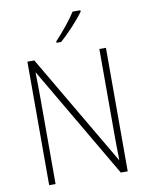

<svg xmlns="http://www.w3.org/2000/svg" viewBox="-101 -1115 842 1093"><g transform="rotate(-10 320.0 -568.0)"><path d="M441 -1035V-1043H396C367 -997 317 -937 275 -892V-884H301C348 -924 409 -990 441 -1035ZM547 -93V-807H509V-314C509 -271 510 -213 511 -166H509L133 -807H93V-93H130V-590C130 -646 129 -690 128 -737H130L507 -93Z"/></g></svg>

Font: Noto Sans Kannada UI SemiCondensed ExtraLight
Style: Regular
Weight: 200
Width: 4
Designer: Jelle Bosma - Monotype Design Team
Foundry: Monotype Imaging Inc.
Version: Version 2.005